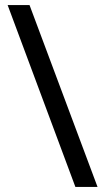

<svg xmlns="http://www.w3.org/2000/svg" viewBox="-20 -734 412 754"><path d="M96 -714 363 0H276L10 -714Z"/></svg>

Font: Noto Sans Tirhuta
Style: Regular
Weight: 400
Designer: Monotype Design Team
Foundry: Monotype Imaging Inc.
Version: Version 2.003; ttfautohint (v1.8.4.7-5d5b)